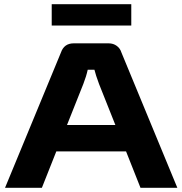

<svg xmlns="http://www.w3.org/2000/svg" viewBox="-20 -897 870 917"><path d="M607 -775H227V-877H607ZM582 -174H249L180 0H4L271 -646Q286 -690 332 -690H499Q521 -690 537.5 -678Q554 -666 560 -646L827 0H651ZM531 -300 453 -496Q437 -539 431 -564H399Q392 -532 378 -496L300 -300Z"/></svg>

Font: Exo 2 Expanded
Style: Bold
Weight: 700
Width: 7
Designer: Natanael Gama
Version: Version 1.001;PS 001.001;hotconv 1.0.70;makeotf.lib2.5.58329